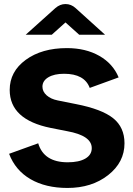

<svg xmlns="http://www.w3.org/2000/svg" viewBox="-20 -918 659 950"><path d="M107 -746 254 -878Q277 -898 304 -898Q332 -898 354 -878L500 -746H372L304 -807L236 -746ZM596 -209Q596 -115 515 -51.5Q434 12 314 12Q206 12 131 -31.5Q56 -75 25 -157L169 -209Q197 -115 315 -115Q371 -115 402.5 -133.5Q434 -152 434 -185Q434 -247 312 -269L231 -285Q28 -326 28 -473Q28 -564 107.5 -622Q187 -680 311 -680Q404 -680 471.5 -641.5Q539 -603 567 -535L424 -483Q398 -553 297 -553Q248 -553 219 -535.5Q190 -518 190 -489Q190 -465 210.5 -446.5Q231 -428 266 -421L356 -403Q484 -378 540 -333Q596 -288 596 -209Z"/></svg>

Font: Atkinson Hyperlegible Pro
Style: Bold
Weight: 700
Designer: Elliott Scott, Megan Eiswerth, Linus Boman, Theodore Petrosky, Jacob Perez
Foundry: Braille Institute
Version: Version 1.5.1